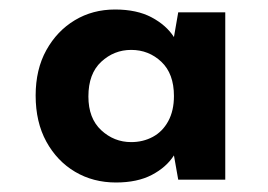

<svg xmlns="http://www.w3.org/2000/svg" viewBox="-20 -731 563 404"><path d="M224 -347Q176 -347 138 -369.5Q100 -392 77.5 -433Q55 -474 55 -530Q55 -585 77.5 -625.5Q100 -666 137.5 -688.5Q175 -711 222 -711Q268 -711 299 -694.5Q330 -678 346 -653L355 -705H454V-353H355L346 -404Q330 -379 299.5 -363Q269 -347 224 -347ZM256 -432Q281 -432 301.5 -443Q322 -454 334 -476Q346 -498 346 -529Q346 -576 319.5 -601Q293 -626 256 -626Q220 -626 193 -601Q166 -576 166 -528Q166 -482 193 -457Q220 -432 256 -432Z"/></svg>

Font: DM Sans 10pt ExtraBold
Style: Regular
Weight: 800
Version: Version 4.004;gftools[0.9.30]